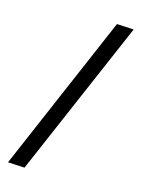

<svg xmlns="http://www.w3.org/2000/svg" viewBox="-110 -774 622 843"><g transform="rotate(15 201.0 -353.0)"><path d="M315 -710 10 0 86 4 392 -706Z"/></g></svg>

Font: Catamaran
Style: Regular
Weight: 400
Designer: Pria Ravichandran
Version: Version 2.000